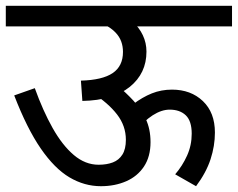

<svg xmlns="http://www.w3.org/2000/svg" viewBox="-20 -642 820 662"><path d="M0 -622H780V-551H0ZM313 -616Q351 -613 382.5 -600.5Q414 -588 437 -567.5Q460 -547 472.5 -520.5Q485 -494 485 -464Q485 -389 427.5 -342.5Q370 -296 264 -294L259 -364Q333 -366 368.5 -390Q404 -414 404 -463Q404 -502 380 -528Q356 -554 321 -563ZM387 -345Q414 -323 440 -295Q466 -267 482.5 -232Q499 -197 499 -152Q499 -102 476.5 -68Q454 -34 415 -17Q376 0 328 0Q271 0 219.5 -30.5Q168 -61 120.5 -130Q73 -199 29 -313L100 -338Q128 -260 161.5 -200.5Q195 -141 234.5 -107.5Q274 -74 320 -74Q348 -74 369 -82Q390 -90 402 -109Q414 -128 414 -160Q414 -208 383.5 -247.5Q353 -287 298 -322ZM438 -282Q471 -307 503.5 -320Q536 -333 573 -333Q638 -333 679.5 -293.5Q721 -254 721 -185Q721 -139 706 -93Q691 -47 656 0L584 -41Q609 -70 625 -105.5Q641 -141 641 -181Q641 -225 620.5 -244.5Q600 -264 565 -264Q537 -264 506.5 -244.5Q476 -225 444 -185Z"/></svg>

Font: Noto Sans Ambassadori
Style: Regular
Weight: 400
Designer: Monotype Design Team
Foundry: Monotype Imaging Inc.
Version: Version 2.013